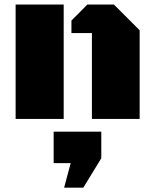

<svg xmlns="http://www.w3.org/2000/svg" viewBox="-20 -539 702 870"><path d="M396.5 0V-389.2H303.7V-445.8L376 -518.6H496.1L612.8 -401.9V0ZM50.8 0V-518.6H268.6V0ZM270.5 311.5 300.3 200.2H223.1V57.6H439V178.2L357.4 311.5Z"/></svg>

Font: Black Ops One
Style: Regular
Weight: 400
Designer: James Grieshaber, Eben Sorkin
Foundry: Sorkin Type Co.
Version: Version 1.004; ttfautohint (v1.8.4.7-5d5b)